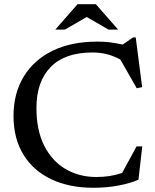

<svg xmlns="http://www.w3.org/2000/svg" viewBox="-20 -878 735 909"><path d="M436.5 -40Q468.5 -40 498 -44.5Q527.5 -49 558 -59L626.5 -185H653.5L635.5 -27.5Q598.5 -10.5 542.2 0.2Q486 11 422.5 11Q308 11 223 -29.2Q138 -69.5 91 -145.8Q44 -222 44 -329Q44 -435 91.5 -514.2Q139 -593.5 228 -637.2Q317 -681 441 -681Q469.5 -681 497 -678Q524.5 -675 561 -667L610 -701H622.5L653 -465.5L627.5 -460L549.5 -596.5Q514 -615 483.2 -622.2Q452.5 -629.5 417.5 -629.5Q287 -629.5 219.8 -560.5Q152.5 -491.5 152.5 -367Q152.5 -261 189.5 -188Q226.5 -115 290.8 -77.5Q355 -40 436.5 -40ZM493.5 -738 390.5 -797.5 287.5 -738H242L347 -858H434L539 -738Z"/></svg>

Font: Newsreader Text Medium
Style: Regular
Weight: 500
Designer: Hugues Gentile
Foundry: Production Type
Version: Version 1.002